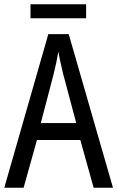

<svg xmlns="http://www.w3.org/2000/svg" viewBox="-20 -967 547 894"><path d="M381 -947H122V-882H381ZM416 -93H506L300 -808H205L0 -93H90L152 -315H354ZM274 -623 335 -394H170L230 -623C238 -655 246 -693 252 -727C256 -698 267 -653 274 -623Z"/></svg>

Font: Noto Sans Kannada UI Condensed
Style: Regular
Weight: 400
Width: 3
Designer: Jelle Bosma - Monotype Design Team
Foundry: Monotype Imaging Inc.
Version: Version 2.005